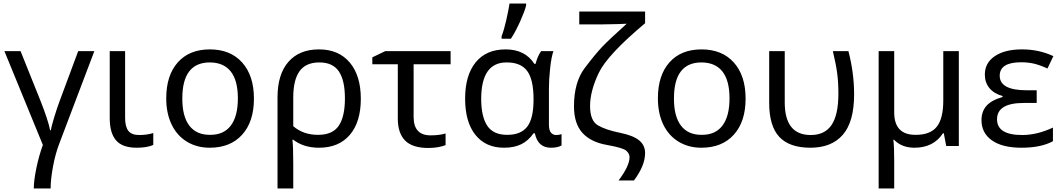

<svg xmlns="http://www.w3.org/2000/svg" viewBox="-20 -825 6006 1085"><path d="M266.1 240.2H170.9Q170.9 195.8 185.5 125Q200.2 54.2 222.2 -5.9L4.9 -536.1H96.2L209 -254.9Q252.4 -145 263.2 -88.9H267.1Q270 -108.4 285.9 -160.9Q301.8 -213.4 315.9 -251L421.9 -536.1H513.2L314.9 -13.2Q293 43.9 279.5 116.2Q266.1 188.5 266.1 240.2Z M752 9.8Q671.9 9.8 636 -31.7Q600.1 -73.2 600.1 -157.2V-536.1H687V-158.2Q687 -109.9 705.1 -85.9Q723.1 -62 766.6 -62Q810.1 -62 846.2 -73.2V-5.9Q811 9.8 752 9.8Z M1010.3 -269Q1009.8 -168 1049.8 -115.2Q1089.8 -62.5 1167 -63Q1244.1 -62.5 1284.2 -115.2Q1324.2 -168 1324.2 -269Q1324.2 -370.1 1284.2 -420.9Q1244.1 -471.7 1166 -472.2Q1010.3 -472.2 1010.3 -269ZM1165 9.8Q1092.3 9.8 1036.1 -24.4Q980 -58.6 949.7 -121.6Q919.4 -185.1 919.4 -269Q919.4 -399.4 984.9 -472.7Q1050.3 -545.9 1166 -545.9Q1282.2 -545.9 1348.6 -471.7Q1415 -397.5 1415 -267.6Q1415 -137.7 1348.6 -64Q1282.2 9.8 1165 9.8Z M1637.2 -273.9V-111.8Q1693.8 -63 1776.9 -63Q1859.9 -63 1894.5 -114.7Q1929.2 -166.5 1929.2 -268.6Q1929.2 -370.6 1895 -421.4Q1860.8 -472.2 1784.7 -472.2Q1708.5 -472.2 1672.9 -422.9Q1637.2 -373.5 1637.2 -273.9ZM1782.2 9.8Q1696.3 9.8 1637.2 -35.2H1632.3Q1637.2 -2 1637.2 98.1V240.2H1548.3V-274.9Q1548.3 -405.3 1609.9 -475.6Q1671.4 -545.9 1782.7 -545.9Q1894 -545.9 1956.5 -471.7Q2019 -397.5 2019 -266.6Q2019 -135.7 1957 -63Q1895 9.8 1782.2 9.8Z M2228 -154.8V-461.9H2084V-501L2157.2 -536.1H2526.4V-461.9H2317.4V-164.1Q2317.4 -60.1 2413.1 -60.1Q2463.9 -60.1 2498 -70.8V-4.9Q2456.1 11.2 2400.4 11.2Q2311 11.2 2269.5 -30.5Q2228 -72.3 2228 -154.8Z M2828.1 9.8Q2724.6 9.8 2666.5 -63Q2608.4 -135.7 2608.4 -267.6Q2608.4 -399.4 2668 -472.7Q2727.5 -545.9 2837.4 -545.9Q2947.3 -545.9 3000 -463.9H3006.3Q3018.1 -508.8 3038.1 -536.1H3107.4Q3095.7 -502.9 3088.9 -439.5Q3082 -376 3082 -326.2V-118.2Q3082.5 -87.4 3094.2 -74.7Q3106 -62 3122.6 -62Q3139.2 -62 3153.3 -66.9V-2.9Q3130.9 9.8 3092.8 9.8Q3019.5 9.8 3002.4 -71.8H2995.1Q2965.3 -29.3 2925.3 -9.8Q2885.3 9.8 2828.1 9.8ZM2959.5 -109.4Q2995.1 -155.8 2995.1 -261.2V-267.1Q2994.6 -377 2958.5 -424.8Q2922.4 -472.7 2842.3 -472.2Q2699.2 -472.2 2699.2 -265.1Q2699.7 -164.6 2733.9 -113.8Q2768.1 -63 2846.2 -63Q2924.3 -63 2959.5 -109.4ZM2953.1 -805.2V-793.9Q2945.8 -763.2 2920.4 -706.1Q2895 -648.9 2867.2 -606H2814.5V-620.1Q2828.6 -656.2 2841.3 -712.9Q2854 -769.5 2859.4 -805.2Z M3253.4 -687V-759.8H3625.5V-693.8Q3412.1 -515.1 3363.3 -412.4Q3314.5 -309.6 3314.5 -226.1Q3314.5 -142.6 3358.9 -116.7Q3403.3 -90.8 3481 -75.2Q3558.6 -59.6 3592 -31.7Q3625.5 -3.9 3625.5 40Q3625.5 110.8 3562.5 194.8H3475.6Q3537.6 112.3 3537.6 63Q3537.6 43.5 3519.5 26.9Q3501.5 10.3 3409.7 -5.9Q3317.9 -22 3270.8 -74.7Q3223.6 -127.4 3223.6 -224.1Q3223.6 -360.8 3284.9 -441.4Q3346.2 -522 3384.5 -562Q3422.9 -602.1 3521.5 -690.9Q3506.3 -689 3373.5 -687Z M3788.6 -269Q3788.1 -168 3828.1 -115.2Q3868.2 -62.5 3945.3 -63Q4022.5 -62.5 4062.5 -115.2Q4102.5 -168 4102.5 -269Q4102.5 -370.1 4062.5 -420.9Q4022.5 -471.7 3944.3 -472.2Q3788.6 -472.2 3788.6 -269ZM3943.4 9.8Q3870.6 9.8 3814.5 -24.4Q3758.3 -58.6 3728 -121.6Q3697.8 -185.1 3697.8 -269Q3697.8 -399.4 3763.2 -472.7Q3828.6 -545.9 3944.3 -545.9Q4060.5 -545.9 4127 -471.7Q4193.4 -397.5 4193.4 -267.6Q4193.4 -137.7 4127 -64Q4060.5 9.8 3943.4 9.8Z M4806.6 -292Q4806.6 -136.7 4742.9 -63.5Q4679.2 9.8 4560.1 9.8Q4440.9 9.8 4383.8 -51.5Q4326.7 -112.8 4326.7 -243.2V-536.1H4414.6V-246.1Q4414.6 -62 4561.5 -62Q4641.1 -62 4679.4 -119.1Q4717.8 -176.3 4717.8 -295.9Q4717.8 -358.4 4711.2 -409.4Q4704.6 -460.4 4686.5 -536.1H4774.4Q4806.6 -413.1 4806.6 -292Z M5033.2 -189.9Q5033.2 -63 5153.3 -63Q5236.3 -62.5 5273.4 -108.4Q5310.5 -154.3 5310.5 -256.8V-536.1H5398.4V0H5327.1L5313.5 -71.8H5308.6Q5255.4 9.8 5147.5 9.8Q5076.2 9.8 5032.2 -35.2H5028.3Q5033.2 1 5033.2 84V240.2H4945.3V-536.1H5033.2Z M5756.3 -62Q5840.8 -62 5930.2 -104V-26.9Q5862.3 9.8 5752.9 9.8Q5643.6 9.8 5585 -32Q5526.4 -73.7 5526.4 -146Q5526.4 -194.3 5554 -226.3Q5581.5 -258.3 5645.5 -276.9V-282.2Q5597.2 -295.9 5571.3 -327.1Q5545.4 -358.4 5545.4 -403.8Q5545.4 -469.7 5601.8 -507.8Q5658.2 -545.9 5754.9 -545.9Q5851.6 -545.9 5932.6 -507.8L5899.4 -438Q5851.1 -459.5 5818.8 -466.3Q5786.6 -473.1 5750.5 -473.1Q5629.4 -473.1 5629.4 -397Q5629.4 -314.9 5782.2 -314.9H5838.4V-243.2H5765.6Q5614.3 -243.2 5614.3 -150.9Q5614.3 -62 5756.3 -62Z"/></svg>

Font: NotoSans
Style: Regular
Weight: 400
Designer: Monotype Design team
Foundry: Monotype Imaging Inc.
Version: Version 1.04